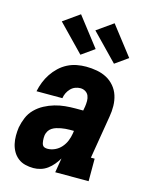

<svg xmlns="http://www.w3.org/2000/svg" viewBox="-118 -855 736 939"><g transform="rotate(15 250.0 -385.5)"><path d="M143 8Q122 8 101.5 3Q81 -2 65 -14.5Q49 -27 39 -44.5Q29 -62 24.5 -82Q20 -102 20 -123.5Q20 -145 23 -166Q28 -192 38.5 -217Q49 -242 68.5 -261.5Q88 -281 112.5 -294Q137 -307 163 -314.5Q189 -322 215 -324.5Q241 -327 267 -327H306L310 -349Q312 -363 312 -377Q312 -391 307 -403Q302 -415 290.5 -422Q279 -429 265 -429Q252 -429 239 -424Q226 -419 216 -408.5Q206 -398 200 -385.5Q194 -373 192 -359H61Q66 -383 75 -406Q84 -429 98 -450Q112 -471 130.5 -488.5Q149 -506 171.5 -517.5Q194 -529 218 -533.5Q242 -538 265 -538Q293 -538 320 -533Q347 -528 369.5 -516Q392 -504 409 -484Q426 -464 434 -439Q442 -414 442.5 -386.5Q443 -359 438 -331L402 -114H421V0H252L264 -73Q254 -56 241.5 -41Q229 -26 213.5 -14.5Q198 -3 179.5 2.5Q161 8 143 8ZM185 -101Q204 -101 222.5 -109.5Q241 -118 254.5 -133.5Q268 -149 275.5 -167.5Q283 -186 286 -205L288 -219H267Q256 -219 245 -218Q234 -217 223 -215Q212 -213 200.5 -209.5Q189 -206 179 -199.5Q169 -193 163 -183Q157 -173 155 -162Q154 -155 154 -148Q154 -141 154.5 -134.5Q155 -128 156.5 -121.5Q158 -115 161.5 -110Q165 -105 171.5 -103Q178 -101 185 -101ZM392 -587 262 -721 344 -779 457 -633ZM222 -587 92 -721 174 -779 287 -633Z"/></g></svg>

Font: Iosevka Curly Slab HvObl
Style: Regular
Weight: 900
Italic angle: -9°
Monospace: yes
Designer: Belleve Invis
Foundry: Belleve Invis
Version: Version 11.1.0; ttfautohint (v1.8.3)